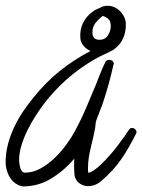

<svg xmlns="http://www.w3.org/2000/svg" viewBox="-20 -624 506 683"><path d="M465.8 -152.3Q440.4 -100.6 413.1 -60.1Q385.7 -19.5 341.8 18.6Q320.3 38.1 293 38.1Q278.3 38.1 265.1 29.8Q252 21.5 247.1 6.8Q245.1 2 244.6 -6.8Q244.1 -15.6 243.7 -25.4Q243.2 -35.2 243.7 -44.4Q244.1 -53.7 244.1 -59.6Q210 -18.6 163.6 10.3Q117.2 39.1 61.5 39.1Q58.6 39.1 53.2 37.1Q47.9 35.2 44.9 34.2Q22.5 23.4 11.2 0Q0 -23.4 0 -46.9Q0 -79.1 8.3 -110.8Q16.6 -142.6 30.8 -172.4Q44.9 -202.1 63.5 -229.5Q82 -256.8 102.5 -281.2Q143.6 -332 193.4 -372.1Q243.2 -412.1 301.8 -442.4Q285.2 -450.2 274.9 -463.9Q264.6 -477.5 265.6 -497.1V-502.9Q266.6 -530.3 281.2 -552.7Q295.9 -575.2 319.3 -588.9Q321.3 -589.8 328.1 -592.8Q335 -595.7 336.9 -596.7Q341.8 -600.6 349.6 -602.1Q357.4 -603.5 362.3 -603.5Q388.7 -603.5 408.2 -583Q427.7 -562.5 427.7 -537.1Q427.7 -480.5 387.7 -450.2Q384.8 -447.3 382.8 -446.3Q366.2 -437.5 350.1 -430.2Q334 -422.9 318.4 -414.1Q210 -351.6 135.7 -253.9Q121.1 -234.4 105.5 -210Q89.8 -185.5 77.1 -159.7Q64.5 -133.8 56.2 -106.4Q47.9 -79.1 47.9 -53.7Q47.9 -49.8 48.8 -42.5Q49.8 -35.2 51.8 -27.8Q53.7 -20.5 58.1 -15.1Q62.5 -9.8 68.4 -9.8Q96.7 -9.8 123.5 -24.4Q150.4 -39.1 173.8 -61.5Q197.3 -84 215.8 -109.4Q234.4 -134.8 246.1 -157.2Q268.6 -198.2 286.1 -239.7Q303.7 -281.2 321.3 -323.2Q328.1 -340.8 337.4 -364.3Q346.7 -387.7 355.5 -404.3Q359.4 -411.1 368.2 -411.1Q375 -411.1 379.9 -407.2Q384.8 -403.3 384.8 -396.5L383.8 -394.5Q376 -359.4 366.2 -323.7Q356.4 -288.1 344.7 -253.9Q339.8 -240.2 333 -223.6Q326.2 -207 322.3 -195.3Q320.3 -188.5 319.8 -181.6Q319.3 -174.8 318.4 -168Q315.4 -152.3 312 -137.2Q308.6 -122.1 304.7 -106.4Q299.8 -86.9 296.4 -66.9Q293 -46.9 293 -26.4Q293 -21.5 293 -17.6Q293 -13.7 293.9 -9.8Q300.8 -9.8 310.1 -15.6Q319.3 -21.5 329.1 -29.8Q338.9 -38.1 347.2 -46.9Q355.5 -55.7 360.4 -60.5Q389.6 -91.8 416 -129.9Q422.9 -137.7 428.2 -147Q433.6 -156.2 440.4 -164.1Q443.4 -168.9 449.2 -168.9Q456.1 -168.9 460.9 -164.1Q465.8 -159.2 465.8 -152.3ZM374 -531.2Q374 -547.9 366.7 -555.2Q359.4 -562.5 345.7 -567.4Q331.1 -556.6 319.8 -542.5Q308.6 -528.3 308.6 -508.8Q308.6 -482.4 334 -482.4Q353.5 -482.4 363.8 -498Q374 -513.7 374 -531.2Z"/></svg>

Font: Calligraffitti
Style: Regular
Weight: 400
Designer: Dathan Boardman
Foundry: Open Window
Version: Version 1.002